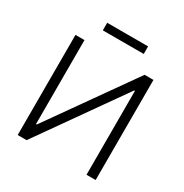

<svg xmlns="http://www.w3.org/2000/svg" viewBox="-200 -1051 1159 1208"><g transform="rotate(30 380.0 -446.5)"><path d="M96.6 -727.3H161.9V-117.5H167.6L598.7 -727.3H663V0H596.6V-609H590.9L161.2 0H96.6ZM528.4 -893.1V-838.1H231.2V-893.1Z"/></g></svg>

Font: Inter Light BETA
Style: Regular
Weight: 300
Designer: Rasmus Andersson
Foundry: rsms
Version: Version 3.011;git-f93a4a705